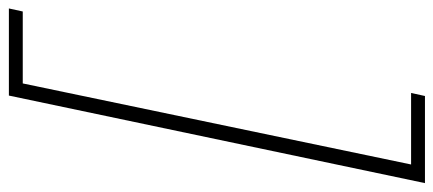

<svg xmlns="http://www.w3.org/2000/svg" viewBox="-348 -534 1000 443"><g transform="rotate(90 152.5 -313.0)"><path d="M354 -793 152 167H-49L-42 135H124L311 -761H146L153 -793Z"/></g></svg>

Font: Mona Sans ExtraLight
Style: Italic
Weight: 200
Italic angle: -11.6951°
Designer: Deni Anggara
Foundry: GitHub
Version: Version 2.000